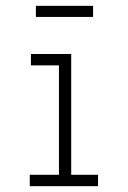

<svg xmlns="http://www.w3.org/2000/svg" viewBox="-20 -638 440 658"><path d="M82 0V-39H182V-414H86V-453H224V-39H316V0ZM103 -580V-618H299V-580Z"/></svg>

Font: Inconsolata Condensed Light
Style: Regular
Weight: 300
Width: 3
Monospace: yes
Designer: Raph Levien, Cyreal, Brenton Simpson
Foundry: Raph Levien, Cyreal, Google
Version: Version 3.001; ttfautohint (v1.8.2.53-6de2)